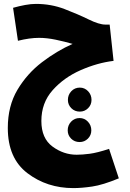

<svg xmlns="http://www.w3.org/2000/svg" viewBox="-20 -570 664 984"><path d="M356 394Q398 394 452.5 386Q507 378 589 344L539 193Q478 213 440 218Q402 223 373 223Q306 223 249 181Q192 139 192 50Q192 -43 250 -108Q308 -173 393.5 -210.5Q479 -248 562 -258L542 -444H520Q488 -444 434 -470.5Q380 -497 311 -523.5Q242 -550 164 -550Q139 -550 109 -544.5Q79 -539 47 -530L72 -361Q132 -376 180 -376Q220 -376 265.5 -366.5Q311 -357 352 -345Q271 -309 195 -251Q119 -193 69.5 -110Q20 -27 20 86Q20 241 120.5 317.5Q221 394 356 394ZM449 -58Q449 -84 431.5 -102.5Q414 -121 389 -121Q363 -121 345.5 -102.5Q328 -84 328 -58Q328 -33 345.5 -15.5Q363 2 389 2Q414 2 431.5 -15.5Q449 -33 449 -58ZM448 98Q448 72 430.5 53.5Q413 35 388 35Q362 35 344.5 53.5Q327 72 327 98Q327 123 344.5 140.5Q362 158 388 158Q413 158 430.5 140.5Q448 123 448 98Z"/></svg>

Font: Noto Sans Arabic Condensed Black
Style: Regular
Weight: 900
Width: 3
Designer: Nadine Chahine
Foundry: Monotype Imaging Inc.
Version: 1.001